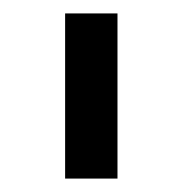

<svg xmlns="http://www.w3.org/2000/svg" viewBox="-20 -719 272 286"><path d="M77 -453V-699H155V-453Z"/></svg>

Font: Montserrat_am3
Style: Regular
Weight: 400
Designer: Julieta Ulanovsky
Foundry: Julieta Ulanovsky, Armenina letters added by Vahan Hovhannisyan
Version: Version 2.001